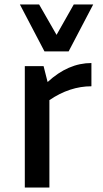

<svg xmlns="http://www.w3.org/2000/svg" viewBox="-20 -839 459 859"><path d="M179 -609 69 -819H155L233 -683L310 -819H397L287 -609ZM175 -543 193 -472Q285 -557 389 -557V-453Q292 -453 201 -391V0H91V-543Z"/></svg>

Font: Martel Sans DemiBold
Style: Regular
Weight: 600
Designer: Dan Reynolds and Mathieu Réguer
Foundry: Dan Reynolds and Mathieu Réguer
Version: Version 1.001;PS 001.001;hotconv 1.0.70;makeotf.lib2.5.58329